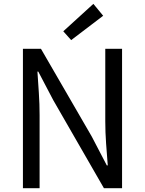

<svg xmlns="http://www.w3.org/2000/svg" viewBox="-20 -990 763 1010"><path d="M100.6 0V-733.4H195.4L462.8 -271.5L541.9 -119.9H546.9Q542.3 -175.3 538.1 -235.1Q533.8 -295 533.8 -352.2V-733.4H622.1V0H526.7L260.4 -462.7L181.3 -613.5H176.9Q180.4 -558.2 184.4 -500.7Q188.3 -443.1 188.3 -384.9V0ZM354.4 -779 312.9 -825.4 471.2 -969.7 522.7 -907.1Z"/></svg>

Font: Noto Sans KR Thin
Style: Regular
Weight: 100
Designer: Ryoko NISHIZUKA 西塚涼子 (kana, bopomofo & ideographs); Paul D. Hunt (Latin, Greek & Cyrillic); Sandoll Communications 산돌커뮤니
Foundry: Adobe
Version: Version 2.004-H2;hotconv 1.0.118;makeotfexe 2.5.65603